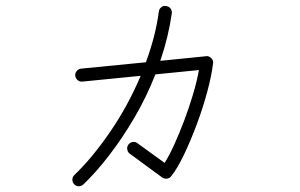

<svg xmlns="http://www.w3.org/2000/svg" viewBox="-20 -624 1040 666"><path d="M269 16Q262 22 253 22Q244 22 237 15Q231 8 231 -1Q231 -10 238 -17Q298 -74 360.5 -164.5Q423 -255 468 -361L266 -341Q257 -340 250 -345.5Q243 -351 241 -361Q240 -370 246 -377.5Q252 -385 262 -386L486 -408Q502 -451 513.5 -495Q525 -539 531 -584Q532 -593 539.5 -599Q547 -605 556 -603Q566 -602 571.5 -594.5Q577 -587 576 -578Q570 -536 560 -495Q550 -454 536 -413L695 -429Q704 -431 713 -422Q721 -414 719 -404Q714 -362 699 -306Q684 -250 662.5 -192.5Q641 -135 618 -87Q595 -39 574 -13Q569 -6 560 -4.5Q551 -3 543 -8L430 -91Q423 -96 421.5 -105.5Q420 -115 425 -122Q431 -130 440.5 -131.5Q450 -133 457 -127L551 -59Q567 -84 584.5 -122.5Q602 -161 619 -206Q636 -251 649.5 -296.5Q663 -342 670 -381L519 -366Q488 -287 446 -215.5Q404 -144 358.5 -85Q313 -26 269 16Z"/></svg>

Font: Kurewa Gothic CJK TC Regular
Style: Regular
Weight: 400
Designer: Max Yao
Foundry: Max-Everyday
Version: Version 1.071; ttfautohint (v1.8.3)